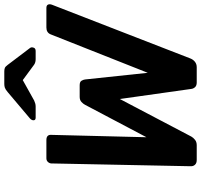

<svg xmlns="http://www.w3.org/2000/svg" viewBox="-41 -895 936 894"><g transform="rotate(-90 427.0 -448.0)"><path d="M129 0Q114 0 106.5 -8.5Q99 -17 100 -30L113 -678Q114 -687 120.5 -693.5Q127 -700 137 -700H222Q235 -700 241 -694Q247 -688 246 -677L235 -234L386 -520Q390 -528 399 -536.5Q408 -545 423 -545H477Q493 -545 498 -536.5Q503 -528 504 -520L535 -228L714 -680Q722 -700 746 -700H837Q849 -700 852.5 -692.5Q856 -685 852 -674L602 -30Q597 -17 586.5 -8.5Q576 0 561 0H490Q475 0 468 -8Q461 -16 460 -25L413 -358L238 -25Q233 -16 223 -8Q213 0 198 0ZM326 -750Q313 -750 314 -762Q315 -770 323 -777L445 -880Q458 -891 466 -893.5Q474 -896 483 -896H541Q551 -896 557.5 -893.5Q564 -891 572 -880L650 -777Q655 -771 653 -763Q651 -750 637 -750H599Q592 -750 585.5 -751.5Q579 -753 573 -757L501 -810L406 -757Q399 -754 392.5 -752Q386 -750 378 -750Z"/></g></svg>

Font: Rubik Medium
Style: Italic
Weight: 500
Italic angle: -12°
Designer: Hubert and Fischer
Foundry: Hubert and Fischer
Version: Version 2.300;gftools[0.9.30]